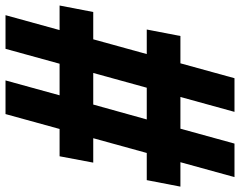

<svg xmlns="http://www.w3.org/2000/svg" viewBox="-115 -663 870 696"><g transform="rotate(-90 320.0 -315.0)"><path d="M147.5 100 201.5 -96H316.5L262.5 100H384.5L438.5 -96H537.5L561 -218H472L525.5 -412H624.5L648 -534H559L613 -730H491L437 -534H322.5L376.5 -730H254.5L200.5 -534H101.5L78.5 -412H167L113.5 -218H15L-8.5 -96H80L26 100ZM235 -218 289 -412H403.5L350 -218Z"/></g></svg>

Font: Monaspace Krypton
Style: Bold Italic
Weight: 700
Italic angle: -11°
Designer: Riley Cran & the Lettermatic Team
Foundry: Lettermatic
Version: Version 1.101 (Monaspace Krypton)